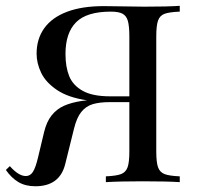

<svg xmlns="http://www.w3.org/2000/svg" viewBox="-30 -628 682 662"><path d="M508.8 -502V-106Q508.8 -68.4 514.9 -51.3Q521 -34.2 537.4 -27.8Q553.7 -21.5 589.8 -20V0Q547.9 -2.9 461.9 -2.9Q381.8 -2.9 335 0V-20Q371.1 -21.5 387.5 -27.8Q403.8 -34.2 409.9 -51.3Q416 -68.4 416 -106V-275.9H349.1Q313 -275.9 289.6 -268.8Q266.1 -261.7 250.2 -241.9Q234.4 -222.2 225.1 -184.1L194.8 -62Q175.8 14.2 91.8 14.2Q57.6 14.2 33.4 -0.2Q9.3 -14.6 -9.8 -42L3.9 -55.2Q34.2 -21 59.1 -21Q74.2 -21 83.5 -35.4Q92.8 -49.8 101.1 -85L122.1 -172.9Q130.9 -209 148.4 -230.7Q166 -252.4 190.9 -263.4Q215.8 -274.4 251 -279.8Q263.7 -281.7 270 -282.2Q205.6 -291.5 166.7 -317.6Q127.9 -343.8 112.1 -376.7Q96.2 -409.7 96.2 -442.9Q96.2 -494.1 122.8 -531Q149.4 -567.9 201.2 -587.4Q252.9 -606.9 327.1 -606.9L366.7 -606.4Q450.2 -605 467.8 -605Q547.9 -605 589.8 -607.9V-587.9Q553.2 -586.4 537.1 -580.3Q521 -574.2 514.9 -557.1Q508.8 -540 508.8 -502ZM349.1 -295.9H416V-502Q416 -537.6 410.9 -555.7Q405.8 -573.7 392.3 -580.8Q378.9 -587.9 352.1 -587.9Q269 -587.9 232.4 -551.3Q195.8 -514.6 195.8 -441.9Q195.8 -397 208.7 -365.2Q221.7 -333.5 255.4 -314.7Q289.1 -295.9 349.1 -295.9Z"/></svg>

Font: Playfair Display SC
Style: Regular
Weight: 400
Designer: Claus Eggers Sørensen
Foundry: Claus Eggers Sørensen
Version: Version 1.004;PS 001.004;hotconv 1.0.70;makeotf.lib2.5.58329